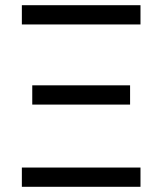

<svg xmlns="http://www.w3.org/2000/svg" viewBox="-20 -718 624 738"><path d="M64 -698H520V-624H64ZM104 -390H480V-316H104ZM64 -74H520V0H64Z"/></svg>

Font: Aneliza
Style: Regular
Weight: 400
Designer: Mike Abbink, Paul van der Laan, Pieter van Rosmalen
Foundry: Bold Monday
Version: Version 3.001;September 8, 2019;FontCreator 11.5.0.2425 64-b